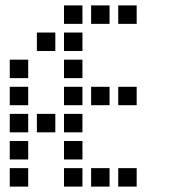

<svg xmlns="http://www.w3.org/2000/svg" viewBox="-20 -704 640 708"><path d="M217 -684Q216 -684 216 -684Q216 -684 216 -683V-617Q216 -616 216 -616Q216 -616 217 -616H283Q284 -616 284 -616Q284 -616 284 -617V-683Q284 -684 284 -684Q284 -684 283 -684ZM317 -684Q316 -684 316 -684Q316 -684 316 -683V-617Q316 -616 316 -616Q316 -616 317 -616H383Q384 -616 384 -616Q384 -616 384 -617V-683Q384 -684 384 -684Q384 -684 383 -684ZM417 -684Q416 -684 416 -684Q416 -684 416 -683V-617Q416 -616 416 -616Q416 -616 417 -616H483Q484 -616 484 -616Q484 -616 484 -617V-683Q484 -684 484 -684Q484 -684 483 -684ZM117 -584Q116 -584 116 -584Q116 -584 116 -583V-517Q116 -516 116 -516Q116 -516 117 -516H183Q184 -516 184 -516Q184 -516 184 -517V-583Q184 -584 184 -584Q184 -584 183 -584ZM217 -584Q216 -584 216 -584Q216 -584 216 -583V-517Q216 -516 216 -516Q216 -516 217 -516H283Q284 -516 284 -516Q284 -516 284 -517V-583Q284 -584 284 -584Q284 -584 283 -584ZM17 -484Q16 -484 16 -484Q16 -484 16 -483V-417Q16 -416 16 -416Q16 -416 17 -416H83Q84 -416 84 -416Q84 -416 84 -417V-483Q84 -484 84 -484Q84 -484 83 -484ZM217 -484Q216 -484 216 -484Q216 -484 216 -483V-417Q216 -416 216 -416Q216 -416 217 -416H283Q284 -416 284 -416Q284 -416 284 -417V-483Q284 -484 284 -484Q284 -484 283 -484ZM17 -384Q16 -384 16 -384Q16 -384 16 -383V-317Q16 -316 16 -316Q16 -316 17 -316H83Q84 -316 84 -316Q84 -316 84 -317V-383Q84 -384 84 -384Q84 -384 83 -384ZM217 -384Q216 -384 216 -384Q216 -384 216 -383V-317Q216 -316 216 -316Q216 -316 217 -316H283Q284 -316 284 -316Q284 -316 284 -317V-383Q284 -384 284 -384Q284 -384 283 -384ZM317 -384Q316 -384 316 -384Q316 -384 316 -383V-317Q316 -316 316 -316Q316 -316 317 -316H383Q384 -316 384 -316Q384 -316 384 -317V-383Q384 -384 384 -384Q384 -384 383 -384ZM417 -384Q416 -384 416 -384Q416 -384 416 -383V-317Q416 -316 416 -316Q416 -316 417 -316H483Q484 -316 484 -316Q484 -316 484 -317V-383Q484 -384 484 -384Q484 -384 483 -384ZM17 -284Q16 -284 16 -284Q16 -284 16 -283V-217Q16 -216 16 -216Q16 -216 17 -216H83Q84 -216 84 -216Q84 -216 84 -217V-283Q84 -284 84 -284Q84 -284 83 -284ZM117 -284Q116 -284 116 -284Q116 -284 116 -283V-217Q116 -216 116 -216Q116 -216 117 -216H183Q184 -216 184 -216Q184 -216 184 -217V-283Q184 -284 184 -284Q184 -284 183 -284ZM217 -284Q216 -284 216 -284Q216 -284 216 -283V-217Q216 -216 216 -216Q216 -216 217 -216H283Q284 -216 284 -216Q284 -216 284 -217V-283Q284 -284 284 -284Q284 -284 283 -284ZM17 -184Q16 -184 16 -184Q16 -184 16 -183V-117Q16 -116 16 -116Q16 -116 17 -116H83Q84 -116 84 -116Q84 -116 84 -117V-183Q84 -184 84 -184Q84 -184 83 -184ZM217 -184Q216 -184 216 -184Q216 -184 216 -183V-117Q216 -116 216 -116Q216 -116 217 -116H283Q284 -116 284 -116Q284 -116 284 -117V-183Q284 -184 284 -184Q284 -184 283 -184ZM17 -84Q16 -84 16 -84Q16 -84 16 -83V-17Q16 -16 16 -16Q16 -16 17 -16H83Q84 -16 84 -16Q84 -16 84 -17V-83Q84 -84 84 -84Q84 -84 83 -84ZM217 -84Q216 -84 216 -84Q216 -84 216 -83V-17Q216 -16 216 -16Q216 -16 217 -16H283Q284 -16 284 -16Q284 -16 284 -17V-83Q284 -84 284 -84Q284 -84 283 -84ZM317 -84Q316 -84 316 -84Q316 -84 316 -83V-17Q316 -16 316 -16Q316 -16 317 -16H383Q384 -16 384 -16Q384 -16 384 -17V-83Q384 -84 384 -84Q384 -84 383 -84ZM417 -84Q416 -84 416 -84Q416 -84 416 -83V-17Q416 -16 416 -16Q416 -16 417 -16H483Q484 -16 484 -16Q484 -16 484 -17V-83Q484 -84 484 -84Q484 -84 483 -84Z"/></svg>

Font: Doto SemiBold
Style: Regular
Weight: 600
Monospace: yes
Version: Version 1.000